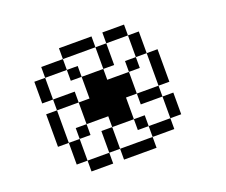

<svg xmlns="http://www.w3.org/2000/svg" viewBox="-113 -864 1226 1040"><g transform="rotate(-20 500.0 -344.0)"><path d="M250 -62.5V0H375V-62.5ZM250 -62.5Q250 -62.5 250 -187.5H187.5Q187.5 -187.5 187.5 -62.5ZM375 -62.5H437.5V0H625V-62.5H437.5Q437.5 -62.5 437.5 -187.5H375Q375 -187.5 375 -62.5ZM625 -62.5H750V-125H625ZM625 -125V-187.5H562.5V-125ZM750 -125H812.5Q812.5 -125 812.5 -250H750Q750 -250 750 -125ZM187.5 -187.5V-375H125V-187.5ZM250 -187.5H312.5V-250H250ZM437.5 -187.5H562.5Q562.5 -187.5 562.5 -312.5H625V-250H750V-312.5H625Q625 -312.5 625 -437.5H500V-500H375Q375 -500 375 -375H312.5Q312.5 -375 312.5 -250H437.5ZM750 -312.5H812.5V-500H750ZM187.5 -375H312.5V-437.5H187.5ZM187.5 -437.5Q187.5 -437.5 187.5 -562.5H125Q125 -562.5 125 -437.5ZM625 -437.5H687.5V-500H625ZM375 -500V-562.5H312.5V-500ZM500 -500H562.5Q562.5 -500 562.5 -625H500Q500 -625 500 -500ZM687.5 -500H750Q750 -500 750 -625H687.5Q687.5 -625 687.5 -500ZM187.5 -562.5H312.5V-625H187.5ZM312.5 -625H500V-687.5H312.5ZM562.5 -625H687.5V-687.5H562.5Z"/></g></svg>

Font: BFUnifontExMono
Style: Regular
Weight: 500
Version: Version 15.0.06